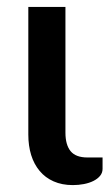

<svg xmlns="http://www.w3.org/2000/svg" viewBox="-20 -530 317 556"><path d="M62 -510H169.5V-146Q169.5 -110.5 184.5 -92.2Q199.5 -74 233 -74H277V-41Q277 -29.5 269.8 -20.8Q262.5 -12 250.5 -6Q238.5 0 223 3Q207.5 6 191 6Q159.5 6 135.2 -4.8Q111 -15.5 94.8 -35Q78.5 -54.5 70.2 -81.2Q62 -108 62 -140Z"/></svg>

Font: Lato 2
Style: Regular
Weight: 600
Designer: Lukasz Dziedzic with Adam Twardoch and Botio Nikoltchev
Foundry: tyPoland Lukasz Dziedzic
Version: Version 2.015; 2015-08-06; http://www.latofonts.com/